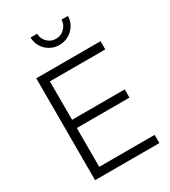

<svg xmlns="http://www.w3.org/2000/svg" viewBox="-233 -1101 1079 1216"><g transform="rotate(-30 306.5 -493.5)"><path d="M94 -745H564V-685H159V-404H544V-344H159V-60H564V0H94ZM192 -987H240Q240 -951 265.5 -925Q291 -899 328 -899Q365 -899 391.5 -925Q418 -951 418 -987H465Q465 -951 446.5 -920.5Q428 -890 396.5 -872Q365 -854 328 -854Q291 -854 259.5 -872Q228 -890 210 -920.5Q192 -951 192 -987Z"/></g></svg>

Font: Eudoxus Sans Light
Style: Regular
Weight: 300
Designer: Stijn de Vries
Foundry: tokotype
Version: Version 2.005